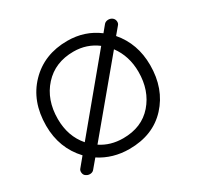

<svg xmlns="http://www.w3.org/2000/svg" viewBox="-130 -703 906 883"><g transform="rotate(-30 323.0 -261.5)"><path d="M90 24Q80 18 78.5 5Q77 -8 85 -16L123 -62Q46 -144 46 -263Q46 -392 124 -472.5Q202 -553 325 -553Q417 -553 487 -500L515 -534Q522 -542 534.5 -543Q547 -544 557 -537Q567 -530 568.5 -517.5Q570 -505 562 -497L531 -460Q600 -380 600 -266Q600 -141 525.5 -60Q451 21 325 21Q238 21 169 -24L132 20Q125 29 112.5 30Q100 31 90 24ZM108 -263Q108 -171 162 -109L449 -455Q395 -496 325 -496Q227 -496 167.5 -430.5Q108 -365 108 -263ZM325 -36Q424 -36 481 -101.5Q538 -167 538 -266Q538 -350 492 -412L207 -70Q258 -36 325 -36Z"/></g></svg>

Font: Hoogli Medium
Style: Regular
Weight: 500
Designer: Anand Singh Naorem
Foundry: Brand New Type
Version: Version 1.00 b007